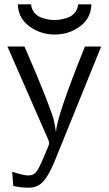

<svg xmlns="http://www.w3.org/2000/svg" viewBox="-20 -659 501 884"><path d="M14.2 -444.8H92.8Q156.7 -297.9 189 -214.8Q221.2 -131.8 226.6 -110.4Q231.9 -88.9 237.8 -49.8Q239.7 -119.6 371.1 -444.8H445.8L229 89.8Q200.2 156.7 175 180.9Q149.9 205.1 113.8 205.1Q72.8 205.1 41 196.8L36.1 131.8Q89.4 148.9 108.9 148.9Q135.7 148.9 149.4 129.4Q163.1 109.9 190.9 42Q197.8 24.9 202.1 15.1Q206.1 6.3 206.1 -0.7Q206.1 -7.8 201.2 -18.1ZM62 -639.2H123Q125 -617.2 137.9 -601.1Q150.9 -585 169.4 -578.4Q188 -571.8 202.9 -569.3Q217.8 -566.9 231 -566.9Q245.1 -566.9 259.5 -569.3Q273.9 -571.8 293 -578.4Q312 -585 325 -601.1Q337.9 -617.2 339.8 -639.2H400.9Q398.9 -574.2 347.9 -537.1Q296.9 -500 231.9 -500Q167 -500 115.5 -537.6Q64 -575.2 62 -639.2Z"/></svg>

Font: CMU Sans Serif
Style: Medium
Weight: 500
Version: Version 0.7.0